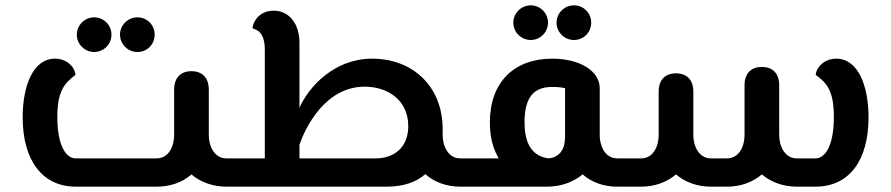

<svg xmlns="http://www.w3.org/2000/svg" viewBox="-20 -700 3342 720"><path d="M567 0C615 0 662 -14 698 -46C733 -15 783 0 829 0H860C875 0 880 -21 880 -53C880 -85 875 -106 860 -106H829C784 -106 763 -152 763 -193V-365C763 -398 747 -433 698 -433C649 -433 633 -398 633 -365V-193C633 -152 613 -106 567 -106H264C228 -106 195 -153 195 -261C195 -359 222 -388 263 -419C263 -440 238 -480 186 -480C103 -480 65 -376 65 -260C65 -99 139 0 264 0ZM495 -505C532 -505 560 -534 560 -570C560 -606 532 -635 495 -635C460 -635 430 -606 430 -570C430 -534 460 -505 495 -505ZM333 -505C369 -505 398 -534 398 -570C398 -606 369 -635 333 -635C298 -635 268 -606 268 -570C268 -534 298 -505 333 -505Z M1757 0V-106H1706C1661 -106 1640 -152 1640 -193V-216C1640 -373 1531 -480 1375 -480C1234 -480 1138 -375 1103 -296V-540C1103 -610 1065 -660 1006 -660C947 -660 927 -611 927 -594C939 -588 973 -585 973 -513V-106H860C847 -106 840 -85 840 -53C840 -21 847 0 860 0H1430C1495 0 1542 -18 1575 -47C1609 -17 1654 0 1706 0ZM1348 -375C1431 -375 1511 -327 1511 -227C1511 -150 1461 -106 1388 -106H1103V-157C1124 -219 1198 -375 1348 -375ZM1757 0C1772 0 1777 -21 1777 -53C1777 -85 1772 -106 1757 -106Z M2346 0C2361 0 2366 -21 2366 -53C2366 -85 2361 -106 2346 -106H2295C2266 -106 2245 -125 2236 -153C2231 -166 2229 -179 2229 -192V-369C2229 -433 2156 -480 2051 -480C1908 -480 1817 -392 1817 -241C1817 -190 1827 -148 1846 -114C1847 -111 1849 -109 1850 -106H1757C1744 -106 1737 -85 1737 -53C1737 -21 1744 0 1757 0H2029C2080 0 2125 -14 2165 -46C2201 -14 2248 0 2295 0ZM1947 -241C1947 -336 1982 -374 2051 -374C2071 -374 2090 -372 2099 -369V-188C2099 -145 2083 -111 2037 -106C1965 -116 1947 -177 1947 -241ZM2132 -550C2169 -550 2197 -579 2197 -615C2197 -651 2169 -680 2132 -680C2097 -680 2067 -651 2067 -615C2067 -579 2097 -550 2132 -550ZM1970 -550C2006 -550 2035 -579 2035 -615C2035 -651 2006 -680 1970 -680C1935 -680 1905 -651 1905 -615C1905 -579 1935 -550 1970 -550Z M2646 -106C2601 -106 2580 -152 2580 -193V-359C2580 -390 2564 -425 2515 -425C2466 -425 2450 -390 2450 -359V-193C2450 -152 2430 -106 2384 -106H2346C2333 -106 2326 -85 2326 -53C2326 -21 2333 0 2346 0H2384C2436 0 2481 -17 2515 -46C2549 -17 2594 0 2646 0H2706C2758 0 2803 -17 2837 -46C2871 -17 2917 0 2968 0H3038C3165 0 3237 -99 3237 -260C3237 -376 3199 -480 3116 -480C3065 -480 3039 -440 3039 -419C3081 -389 3107 -359 3107 -261C3107 -153 3074 -106 3038 -106H2968C2923 -106 2902 -152 2902 -193V-383C2902 -414 2886 -449 2837 -449C2788 -449 2772 -414 2772 -383V-193C2772 -152 2752 -106 2706 -106Z"/></svg>

Font: Mesarto
Style: Regular
Weight: 700
Designer: Mohamed Gaber
Foundry: Kief Type Foundry
Version: Version 2.020